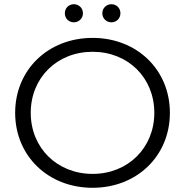

<svg xmlns="http://www.w3.org/2000/svg" viewBox="-20 -886 879 912"><path d="M509 -780C533 -780 552 -798 552 -823C552 -848 533 -866 509 -866C486 -866 466 -848 466 -823C466 -798 486 -780 509 -780ZM331 -780C354 -780 374 -798 374 -823C374 -848 354 -866 331 -866C307 -866 288 -848 288 -823C288 -798 307 -780 331 -780ZM420 6C630 6 787 -145 787 -350C787 -555 630 -706 420 -706C208 -706 52 -554 52 -350C52 -146 208 6 420 6ZM420 -60C251 -60 126 -184 126 -350C126 -517 251 -640 420 -640C588 -640 713 -517 713 -350C713 -184 588 -60 420 -60Z"/></svg>

Font: Montserrat Z
Style: Regular
Weight: 400
Designer: Julieta Ulanovsky
Foundry: Julieta Ulanovsky
Version: Version 8.000